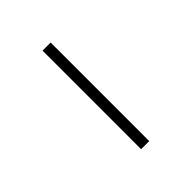

<svg xmlns="http://www.w3.org/2000/svg" viewBox="28 -445 384 384"><g transform="rotate(45 220.0 -253.5)"><path d="M359.4 -264.6H80.6V-241.7H359.4Z"/></g></svg>

Font: Vazirmatn Thin
Style: Regular
Weight: 100
Designer: Saber Rastikerdar
Foundry: Saber Rastikerdar
Version: Version 33.003